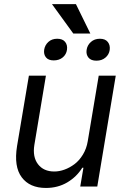

<svg xmlns="http://www.w3.org/2000/svg" viewBox="-20 -918 621 945"><path d="M411.9 -223 465.9 -545.5H549.7L458.8 0H375L390.6 -92.3H384.9Q357.6 -47.9 311.3 -20.4Q264.9 7.1 206 7.1Q126.1 7.1 86.8 -45.5Q47.6 -98 63.9 -198.9L122.2 -545.5H206L149.1 -204.5Q139.6 -145.6 167.1 -109.7Q194.6 -73.9 247.2 -73.9Q271.7 -73.9 297.2 -83.1Q322.8 -92.3 346.4 -109.9Q370 -127.5 388 -157Q405.9 -186.4 411.9 -223ZM353.7 -897.7 424.7 -752.8H340.9L235.8 -897.7ZM406.2 -671.9Q409.4 -695.3 427.2 -711.3Q445 -727.3 471.6 -727.3Q498.2 -727.3 510.7 -711.3Q523.1 -695.3 519.9 -671.9Q516.7 -649.5 498.9 -634.4Q481.2 -619.3 454.5 -619.3Q427.9 -619.3 415.5 -634.4Q403.1 -649.5 406.2 -671.9ZM197.4 -673.3Q201 -696 218 -711.6Q235.1 -727.3 261.4 -727.3Q288 -727.3 300.4 -712Q312.9 -696.7 309.7 -673.3Q306.5 -650.2 288.9 -635.5Q271.3 -620.7 244.3 -620.7Q218.4 -620.7 206.3 -635.5Q194.2 -650.2 197.4 -673.3Z"/></svg>

Font: Karasuma Gothic
Style: Italic
Weight: 400
Italic angle: -9.39999°
Designer: Rasmus Andersson / Ryoko Nishizuka
Foundry: Genbu
Version: Version 1.00